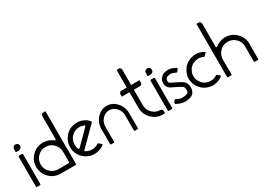

<svg xmlns="http://www.w3.org/2000/svg" viewBox="0 -1484 3126 2248"><g transform="rotate(-30 1563.5 -360.5)"><path d="M81.1 -478.5Q73.2 -478.5 56.6 -478.5Q40 -478.5 40 -478.5Q40 -487.3 40 -499Q40 -510.7 40 -519.5Q40 -537.1 51.8 -548.8Q63.5 -560.5 81.1 -560.5Q97.7 -560.5 110.4 -548.8Q122.1 -536.1 122.1 -519.5Q122.1 -502.9 110.4 -491.2Q98.6 -478.5 81.1 -478.5ZM51.8 -2.9Q47.9 -2.9 44.9 -4.9Q43 -7.8 43 -11.7Q43 -78.1 43 -211.9Q43 -279.3 43 -415Q43 -418.9 45.9 -421.9Q48.8 -424.8 52.7 -424.8Q66.4 -424.8 92.8 -424.8Q96.7 -424.8 99.6 -421.9Q102.5 -418.9 102.5 -415Q102.5 -384.8 102.5 -323.2Q102.5 -320.3 102.5 -313.5Q102.5 -313.5 102.5 -313.5Q102.5 -313.5 102.5 -312.5Q102.5 -242.2 102.5 -100.6Q102.5 -70.3 102.5 -11.7Q102.5 -7.8 99.6 -4.9Q97.7 -2.9 93.8 -2.9Q80.1 -2.9 51.8 -2.9Z M582 -209Q582 -142.6 582 -8.8Q582 -4.9 579.1 -2Q576.2 1 571.3 1Q504.9 1 371.1 1Q283.2 1 220.7 -61.5Q161.1 -122.1 160.2 -208Q160.2 -210 160.2 -211.9Q162.1 -298.8 224.6 -359.4Q287.1 -419.9 373 -418.9Q410.2 -418 444.3 -405.3Q477.5 -392.6 504.9 -370.1Q509.8 -366.2 515.6 -369.1Q520.5 -371.1 520.5 -377.9Q520.5 -482.4 520.5 -692.4Q541 -692.4 581.1 -692.4Q581.1 -535.2 581.1 -220.7Q581.1 -217.8 581.1 -214.8Q582 -211.9 582 -209ZM522.5 -67.4Q522.5 -114.3 522.5 -208Q522.5 -210.9 522.5 -213.9Q522.5 -216.8 521.5 -219.7Q521.5 -220.7 521.5 -222.7Q515.6 -280.3 472.7 -319.3Q430.7 -359.4 371.1 -359.4Q308.6 -359.4 263.7 -314.5Q220.7 -270.5 220.7 -209Q220.7 -208 220.7 -206.1Q221.7 -143.6 266.6 -100.6Q311.5 -57.6 374 -57.6Q419.9 -57.6 512.7 -57.6Q516.6 -57.6 519.5 -60.5Q522.5 -63.5 522.5 -67.4ZM550.8 -662.1Q538.1 -662.1 529.3 -670.9Q520.5 -679.7 520.5 -691.4Q520.5 -704.1 529.3 -712.9Q538.1 -721.7 550.8 -721.7Q557.6 -721.7 566.4 -721.7Q575.2 -721.7 581.1 -721.7Q581.1 -721.7 581.1 -710Q581.1 -698.2 581.1 -691.4Q581.1 -679.7 572.3 -670.9Q563.5 -662.1 550.8 -662.1Z M986.3 -349.6Q988.3 -346.7 988.3 -342.8Q988.3 -342.8 988.3 -341.8Q988.3 -338.9 986.3 -336.9Q904.3 -254.9 740.2 -90.8Q779.3 -60.5 829.1 -59.6Q877.9 -58.6 918 -86.9Q920.9 -88.9 923.8 -88.9Q926.8 -88.9 929.7 -85.9Q930.7 -85 930.7 -85Q931.6 -84 931.6 -84Q940.4 -77.1 947.3 -71.3Q953.1 -66.4 961.9 -58.6Q964.8 -56.6 964.8 -51.8Q964.8 -46.9 960.9 -43.9Q903.3 0 831.1 0Q828.1 0 825.2 0Q748 -2 690.4 -53.7Q627 -109.4 620.1 -195.3Q620.1 -204.1 620.1 -212.9Q620.1 -287.1 668 -345.7Q720.7 -410.2 801.8 -420.9Q817.4 -422.9 832 -422.9Q895.5 -422.9 950.2 -385.7Q950.2 -385.7 956.1 -380.9Q962.9 -375 969.7 -368.2Q976.6 -362.3 981.4 -356.4Q986.3 -349.6 986.3 -349.6ZM693.4 -147.5Q696.3 -143.6 701.2 -142.6Q702.1 -142.6 703.1 -142.6Q706.1 -142.6 709 -145.5Q771.5 -208 896.5 -333Q899.4 -335.9 899.4 -339.8Q900.4 -340.8 899.4 -341.8Q899.4 -346.7 894.5 -348.6Q864.3 -362.3 833 -362.3Q817.4 -362.3 800.8 -359.4Q752 -349.6 717.8 -311.5Q687.5 -276.4 681.6 -231.4Q680.7 -220.7 680.7 -210.9Q679.7 -177.7 693.4 -147.5Z M1418.9 -210Q1418.9 -143.6 1418.9 -10.7Q1418.9 -5.9 1417 -2.9Q1414.1 -1 1410.2 -1Q1398.4 0 1375 0Q1371.1 0 1368.2 -2.9Q1365.2 -5.9 1365.2 -9.8Q1365.2 -27.3 1365.2 -63.5Q1365.2 -63.5 1365.2 -63.5Q1365.2 -63.5 1365.2 -63.5Q1365.2 -108.4 1365.2 -197.3Q1365.2 -197.3 1365.2 -197.3Q1365.2 -198.2 1365.2 -198.2Q1366.2 -201.2 1366.2 -204.1Q1366.2 -206.1 1366.2 -209Q1366.2 -270.5 1326.2 -314.5Q1287.1 -358.4 1231.4 -358.4Q1175.8 -358.4 1136.7 -314.5Q1097.7 -270.5 1097.7 -209Q1097.7 -197.3 1097.7 -178.7Q1097.7 -159.2 1097.7 -139.6Q1097.7 -109.4 1097.7 -84Q1097.7 -59.6 1097.7 -59.6Q1097.7 -42 1097.7 -6.8Q1095.7 -3.9 1093.8 -2Q1091.8 -1 1088.9 -1Q1077.1 -1 1053.7 -1Q1049.8 -1 1046.9 -2.9Q1043.9 -5.9 1043.9 -10.7Q1043.9 -77.1 1043.9 -210Q1043.9 -295.9 1098.6 -356.4Q1153.3 -418 1231.4 -418Q1308.6 -418 1363.3 -356.4Q1418.9 -295.9 1418.9 -210Z M1782.2 -30.3Q1782.2 -23.4 1782.2 -9.8Q1782.2 -5.9 1779.3 -2.9Q1776.4 0 1772.5 0Q1765.6 0 1752 0Q1667 -1 1606.4 -61.5Q1545.9 -122.1 1543.9 -207Q1543.9 -279.3 1543.9 -421.9Q1520.5 -421.9 1471.7 -421.9Q1469.7 -421.9 1465.8 -421.9Q1458 -421.9 1449.2 -421.9Q1440.4 -421.9 1440.4 -421.9Q1440.4 -432.6 1440.4 -452.1Q1440.4 -461.9 1445.3 -470.7Q1451.2 -480.5 1460 -484.4Q1464.8 -486.3 1469.7 -486.3Q1474.6 -486.3 1478.5 -485.4Q1500 -485.4 1543.9 -485.4Q1543.9 -554.7 1543.9 -693.4Q1563.5 -693.4 1603.5 -693.4Q1603.5 -624 1603.5 -485.4Q1627.9 -485.4 1677.7 -485.4Q1678.7 -485.4 1680.7 -486.3Q1682.6 -486.3 1684.6 -486.3Q1690.4 -486.3 1703.1 -486.3Q1715.8 -486.3 1715.8 -486.3Q1715.8 -479.5 1715.8 -470.7Q1715.8 -460.9 1715.8 -454.1Q1715.8 -440.4 1707 -431.6Q1697.3 -421.9 1684.6 -421.9Q1657.2 -421.9 1603.5 -421.9Q1603.5 -388.7 1603.5 -323.2Q1603.5 -319.3 1603.5 -312.5Q1603.5 -312.5 1603.5 -312.5Q1603.5 -312.5 1603.5 -311.5Q1603.5 -277.3 1603.5 -208Q1605.5 -147.5 1648.4 -104.5Q1691.4 -61.5 1752 -61.5Q1764.6 -60.5 1773.4 -51.8Q1782.2 -43 1782.2 -30.3ZM1603.5 -693.4Q1603.5 -680.7 1594.7 -671.9Q1585.9 -663.1 1573.2 -663.1Q1561.5 -663.1 1553.7 -670.9Q1544.9 -678.7 1543.9 -690.4Q1543.9 -701.2 1543.9 -723.6Q1553.7 -723.6 1573.2 -723.6Q1585.9 -723.6 1594.7 -714.8Q1603.5 -706.1 1603.5 -693.4Z M1863.3 -478.5Q1855.5 -478.5 1838.9 -478.5Q1822.3 -478.5 1822.3 -478.5Q1822.3 -487.3 1822.3 -499Q1822.3 -510.7 1822.3 -519.5Q1822.3 -537.1 1834 -548.8Q1845.7 -560.5 1863.3 -560.5Q1879.9 -560.5 1892.6 -548.8Q1904.3 -536.1 1904.3 -519.5Q1904.3 -502.9 1892.6 -491.2Q1880.9 -478.5 1863.3 -478.5ZM1834 -2.9Q1830.1 -2.9 1827.1 -4.9Q1825.2 -7.8 1825.2 -11.7Q1825.2 -78.1 1825.2 -211.9Q1825.2 -279.3 1825.2 -415Q1825.2 -418.9 1828.1 -421.9Q1831.1 -424.8 1835 -424.8Q1848.6 -424.8 1875 -424.8Q1878.9 -424.8 1881.8 -421.9Q1884.8 -418.9 1884.8 -415Q1884.8 -384.8 1884.8 -323.2Q1884.8 -320.3 1884.8 -313.5Q1884.8 -313.5 1884.8 -313.5Q1884.8 -313.5 1884.8 -312.5Q1884.8 -242.2 1884.8 -100.6Q1884.8 -70.3 1884.8 -11.7Q1884.8 -7.8 1881.8 -4.9Q1879.9 -2.9 1876 -2.9Q1862.3 -2.9 1834 -2.9Z M2058.6 0Q2029.3 0 2000 -8.8Q1970.7 -17.6 1942.4 -34.2Q1937.5 -37.1 1936.5 -42Q1935.5 -43.9 1935.5 -44.9Q1935.5 -47.9 1937.5 -51.8Q1943.4 -60.5 1955.1 -79.1Q1958 -83 1962.9 -84Q1966.8 -85 1971.7 -83Q2018.6 -55.7 2052.7 -56.6Q2087.9 -57.6 2112.3 -67.4Q2136.7 -76.2 2137.7 -102.5Q2137.7 -128.9 2131.8 -146.5Q2127 -161.1 2093.8 -177.7Q2060.5 -195.3 2036.1 -207Q2018.6 -214.8 2002.9 -222.7Q1986.3 -230.5 1975.6 -238.3Q1957 -251 1947.3 -270.5Q1937.5 -290 1937.5 -314.5Q1937.5 -330.1 1940.4 -340.8Q1943.4 -352.5 1944.3 -355.5Q1950.2 -372.1 1974.6 -395.5Q1999 -418.9 2047.9 -422.9Q2056.6 -423.8 2065.4 -423.8Q2096.7 -423.8 2121.1 -414.1Q2151.4 -401.4 2166 -391.6Q2170.9 -388.7 2170.9 -382.8Q2171.9 -377.9 2168.9 -374Q2165 -370.1 2158.2 -362.3Q2154.3 -357.4 2146.5 -348.6Q2144.5 -345.7 2139.6 -344.7Q2135.7 -344.7 2131.8 -346.7Q2121.1 -352.5 2100.6 -361.3Q2080.1 -369.1 2052.7 -367.2Q2021.5 -364.3 2010.7 -351.6Q1999 -339.8 1998 -336.9Q1998 -335.9 1998 -335Q1998 -334 1994.1 -314.5Q1991.2 -294.9 2007.8 -283.2Q2016.6 -277.3 2030.3 -270.5Q2044.9 -263.7 2060.5 -256.8Q2101.6 -237.3 2137.7 -215.8Q2174.8 -194.3 2185.5 -163.1Q2195.3 -134.8 2195.3 -109.4Q2195.3 -88.9 2188.5 -69.3Q2173.8 -27.3 2132.8 -12.7Q2113.3 -6.8 2094.7 -2.9Q2076.2 0 2058.6 0Z M2532.2 -86.9Q2536.1 -84 2543 -78.1Q2550.8 -72.3 2553.7 -69.3Q2557.6 -65.4 2562.5 -61.5Q2566.4 -58.6 2566.4 -53.7Q2566.4 -49.8 2562.5 -46.9Q2538.1 -27.3 2510.7 -16.6Q2482.4 -5.9 2453.1 -2.9Q2443.4 -2 2433.6 -2Q2389.6 -2 2346.7 -21.5Q2293 -43.9 2257.8 -97.7Q2227.5 -141.6 2223.6 -195.3Q2222.7 -203.1 2222.7 -210.9Q2222.7 -255.9 2243.2 -297.9Q2271.5 -358.4 2324.2 -389.6Q2376 -419.9 2433.6 -420.9Q2433.6 -420.9 2434.6 -420.9Q2464.8 -420.9 2494.1 -412.1Q2524.4 -403.3 2550.8 -384.8Q2551.8 -383.8 2551.8 -382.8Q2551.8 -381.8 2550.8 -380.9Q2541 -371.1 2531.2 -362.3Q2521.5 -352.5 2511.7 -342.8Q2510.7 -342.8 2510.7 -342.8Q2509.8 -341.8 2508.8 -342.8Q2452.1 -373 2388.7 -352.5Q2324.2 -332 2295.9 -263.7Q2284.2 -234.4 2286.1 -201.2Q2288.1 -168.9 2303.7 -140.6Q2339.8 -77.1 2404.3 -64.5Q2469.7 -51.8 2520.5 -86.9Q2523.4 -88.9 2526.4 -88.9Q2529.3 -88.9 2532.2 -86.9Z M3112.3 -11.7Q3112.3 -11.7 3111.3 -11.7Q3111.3 -11.7 3111.3 -11.7Q3111.3 -11.7 3112.3 -11.7ZM3114.3 -10.7Q3114.3 -10.7 3113.3 -10.7Q3113.3 -10.7 3113.3 -10.7Q3113.3 -10.7 3114.3 -10.7ZM3127 1Q3127 0 3127 0Q3127 0 3127 -1Q3127 0 3127 0Q3127 1 3127 1ZM3117.2 -9.8Q3116.2 -9.8 3116.2 -10.7Q3115.2 -10.7 3115.2 -10.7Q3115.2 -10.7 3117.2 -9.8ZM3127 -1Q3127 -1 3127 -2Q3127 -2 3126 -2Q3126 -2 3127 -1ZM3044.9 -209Q3044.9 -205.1 3044.9 -200.2Q3044.9 -195.3 3043.9 -191.4Q3043.9 -191.4 3043.9 -191.4Q3043.9 -191.4 3043.9 -191.4Q3043.9 -129.9 3043.9 -7.8Q3043.9 -3.9 3042 -1Q3039.1 2 3034.2 2Q3021.5 2 2994.1 2Q2990.2 2 2987.3 -1Q2984.4 -3.9 2984.4 -7.8Q2984.4 -79.1 2984.4 -222.7Q2984.4 -222.7 2984.4 -222.7Q2984.4 -222.7 2984.4 -223.6Q2978.5 -280.3 2935.5 -320.3Q2892.6 -359.4 2834 -359.4Q2774.4 -359.4 2732.4 -320.3Q2689.5 -280.3 2683.6 -223.6Q2683.6 -222.7 2683.6 -222.7Q2683.6 -222.7 2683.6 -222.7Q2683.6 -221.7 2683.6 -219.7Q2682.6 -216.8 2682.6 -213.9Q2682.6 -210.9 2682.6 -208Q2682.6 -196.3 2682.6 -177.7Q2682.6 -158.2 2682.6 -137.7Q2682.6 -107.4 2682.6 -82Q2682.6 -56.6 2682.6 -56.6Q2682.6 -56.6 2683.6 -56.6Q2683.6 -40 2683.6 -7.8Q2683.6 -2.9 2680.7 0Q2677.7 2.9 2673.8 2.9Q2660.2 2.9 2632.8 2.9Q2628.9 2.9 2626 0Q2623 -2.9 2623 -7.8Q2623 -74.2 2623 -209Q2623 -211.9 2623 -214.8Q2623 -216.8 2623 -220.7Q2623 -278.3 2623 -394.5Q2623 -491.2 2623 -684.6Q2623 -687.5 2626 -690.4Q2628.9 -693.4 2632.8 -694.3Q2646.5 -694.3 2673.8 -694.3Q2677.7 -694.3 2680.7 -691.4Q2683.6 -688.5 2683.6 -684.6Q2683.6 -582 2683.6 -377.9Q2683.6 -372.1 2689.5 -370.1Q2694.3 -367.2 2699.2 -371.1Q2726.6 -393.6 2761.7 -406.2Q2795.9 -419.9 2834 -419.9Q2917 -419.9 2976.6 -364.3Q3037.1 -308.6 3043.9 -228.5Q3043.9 -227.5 3043.9 -226.6Q3043.9 -222.7 3044.9 -217.8Q3044.9 -213.9 3044.9 -209ZM3119.1 -8.8Q3119.1 -8.8 3118.2 -8.8Q3118.2 -8.8 3118.2 -9.8Q3118.2 -9.8 3119.1 -8.8ZM3126 -2.9Q3126 -2.9 3126 -3.9Q3126 -3.9 3125 -3.9Q3125 -3.9 3126 -2.9ZM3124 -4.9Q3124 -4.9 3123 -5.9Q3123 -5.9 3123 -5.9Q3123 -5.9 3124 -4.9ZM3121.1 -7.8Q3121.1 -7.8 3120.1 -8.8Q3120.1 -8.8 3120.1 -8.8Q3120.1 -8.8 3121.1 -7.8ZM2623 -692.4Q2623 -698.2 2623 -710Q2623 -722.7 2623 -722.7Q2628.9 -722.7 2637.7 -722.7Q2646.5 -722.7 2653.3 -722.7Q2666 -722.7 2674.8 -713.9Q2683.6 -705.1 2683.6 -692.4Q2683.6 -679.7 2674.8 -670.9Q2666 -662.1 2653.3 -662.1Q2640.6 -662.1 2631.8 -670.9Q2623 -679.7 2623 -692.4Z"/></g></svg>

Font: Citrica
Style: Regular
Weight: 400
Designer: Mario Otalvaro
Version: Version 1.0